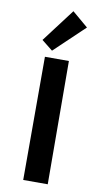

<svg xmlns="http://www.w3.org/2000/svg" viewBox="-101 -965 532 1010"><g transform="rotate(10 165.5 -460.0)"><path d="M72 -743 206 -920 291 -848 131 -696ZM100 -658H228L231 0H100Z"/></g></svg>

Font: Ysabeau SC
Style: Bold
Weight: 700
Designer: Christian Thalmann (Catharsis Fonts)
Version: Version 0.003